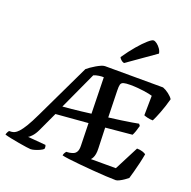

<svg xmlns="http://www.w3.org/2000/svg" viewBox="-203 -1146 1304 1308"><g transform="rotate(20 448.5 -491.5)"><path d="M155 0Q148 0 123.5 -3.5Q99 -7 67 -12.5Q35 -18 6 -24Q-23 -30 -39 -35Q-37 -45 -32.5 -53.5Q-28 -62 -24 -66L-6 -67Q4 -68 15.5 -73Q27 -78 43 -95Q59 -112 80 -146.5Q101 -181 129 -240L320 -640Q329 -648 344.5 -659Q360 -670 378 -680.5Q396 -691 412 -698Q428 -705 439 -705L860 -704Q882 -696 904 -679Q926 -662 936 -646Q920 -587 901.5 -539.5Q883 -492 871 -469Q851 -469 832.5 -473.5Q814 -478 805 -482L807 -624Q798 -627 781 -630.5Q764 -634 742 -637Q720 -640 695.5 -642Q671 -644 645 -644Q613 -644 597 -639.5Q581 -635 577 -621Q573 -607 574 -576L579 -384Q627 -390 669.5 -396Q712 -402 744.5 -407.5Q777 -413 791 -416L801 -403Q796 -383 788.5 -361.5Q781 -340 775 -330L583 -312L588 -164Q589 -139 586 -122.5Q583 -106 577.5 -95Q572 -84 565 -77H746L836 -252Q859 -252 877 -246Q895 -240 901 -234Q895 -200 886.5 -164Q878 -128 869.5 -97Q861 -66 855 -46Q846 -38 830 -27Q814 -16 798 -8Q782 0 773 0Q745 0 700.5 -2.5Q656 -5 605.5 -9Q555 -13 507.5 -17.5Q460 -22 424.5 -26.5Q389 -31 375 -35Q377 -47 382 -54.5Q387 -62 390 -66L413 -68Q430 -71 443 -77Q456 -83 463.5 -98Q471 -113 470 -141L466 -302L233 -283L168 -143Q154 -113 136.5 -94Q119 -75 110 -73L241 -62Q243 -59 244.5 -52Q246 -45 244 -34Q236 -26 218.5 -18Q201 -10 183.5 -5Q166 0 155 0ZM260 -347Q292 -350 326 -353Q360 -356 394.5 -360.5Q429 -365 463 -369L457 -631Q443 -632 422.5 -629Q402 -626 385 -619ZM553 -769Q540 -772 530 -781.5Q520 -791 517 -799Q554 -853 589.5 -894.5Q625 -936 652 -959.5Q679 -983 690 -983Q701 -983 715.5 -972Q730 -961 741.5 -944.5Q753 -928 755 -911Z"/></g></svg>

Font: Texturina 12pt
Style: Bold Italic
Weight: 700
Italic angle: -11°
Designer: Guillermo Torres Carreño
Foundry: Omnibus-Type
Version: Version 1.002